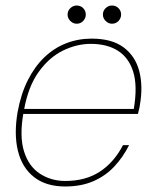

<svg xmlns="http://www.w3.org/2000/svg" viewBox="-20 -664 560 696"><path d="M216 12Q147 12 103.5 -22Q60 -56 45 -117Q30 -178 44 -259Q56 -324 81 -373.5Q106 -423 141 -456.5Q176 -490 219.5 -507Q263 -524 312 -524Q386 -524 428.5 -492Q471 -460 485 -405.5Q499 -351 487 -283Q486 -274 484 -267.5Q482 -261 480 -251H54L57 -269H465Q479 -352 463 -403.5Q447 -455 407.5 -480Q368 -505 309 -505Q258 -505 208 -480.5Q158 -456 120 -403Q82 -350 67 -265L65 -255Q50 -170 67 -115.5Q84 -61 124.5 -34.5Q165 -8 217 -8Q290 -8 341.5 -41.5Q393 -75 426 -138H448Q426 -94 394 -60Q362 -26 318 -7Q274 12 216 12ZM258 -578Q245 -578 235 -588Q225 -598 225 -611Q225 -625 235 -634.5Q245 -644 258 -644Q272 -644 281.5 -634.5Q291 -625 291 -611Q291 -598 281.5 -588Q272 -578 258 -578ZM386 -578Q373 -578 363 -588Q353 -598 353 -611Q353 -625 363 -634.5Q373 -644 386 -644Q400 -644 409.5 -634.5Q419 -625 419 -611Q419 -598 409.5 -588Q400 -578 386 -578Z"/></svg>

Font: DM Sans 12pt Thin
Style: Italic
Weight: 250
Italic angle: -10°
Version: Version 4.004;gftools[0.9.30]